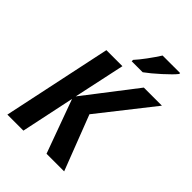

<svg xmlns="http://www.w3.org/2000/svg" viewBox="-262 -1061 1186 1186"><g transform="rotate(45 330.5 -468.0)"><path d="M176 -714H316L244 -378L503 -714H661L382 -360L521 0H367L239 -351L165 0H25ZM335 -788Q359 -814 390 -856Q421 -898 445 -936H598V-928Q578 -902 524 -853Q470 -804 431 -776H335Z"/></g></svg>

Font: Noto Sans Display
Style: Bold Italic
Weight: 700
Italic angle: -12°
Designer: Monotype Design team
Foundry: Monotype Imaging Inc.
Version: Version 1.000